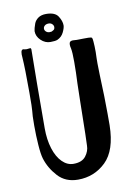

<svg xmlns="http://www.w3.org/2000/svg" viewBox="-94 -918 676 974"><g transform="rotate(-10 244.0 -431.0)"><path d="M428 -509Q433 -387 433 -308V-247Q431 -118 371.5 -60.5Q312 -3 228 -3Q164 -3 125 -45.5Q86 -88 70 -140Q63 -163 59.5 -211.5Q56 -260 56 -311Q56 -368 59 -387Q61 -401 61 -480Q61 -606 57 -662Q56 -668 56 -678Q56 -709 75 -701L86 -700Q90 -700 94.5 -701Q99 -702 104 -702Q108 -702 109 -696Q108 -633 107 -515.5Q106 -398 106 -288Q106 -230 120.5 -184Q135 -138 161 -112Q187 -86 219 -86Q263 -86 282.5 -111.5Q302 -137 302 -165L304 -226Q307 -376 307 -392Q307 -415 309 -483Q312 -540 312 -595Q312 -644 308 -664Q305 -676 305 -683Q305 -697 311.5 -700.5Q318 -704 324.5 -703.5Q331 -703 333 -703Q343 -702 355.5 -702.5Q368 -703 378 -703H404Q420 -703 422.5 -698.5Q425 -694 426 -679Q428 -657 428 -625Q428 -603 427 -593Q426 -583 428 -509ZM109 -691V-696ZM141 -783Q142 -796 151 -821Q157 -837 172.5 -848Q188 -859 213 -859Q259 -859 275 -834Q291 -809 291 -787Q291 -774 280.5 -752Q270 -730 248 -720Q237 -715 211 -715Q184 -715 162.5 -735.5Q141 -756 141 -783ZM226 -766Q227 -767 235 -771Q243 -775 243 -787Q243 -795 236 -802Q229 -809 218 -809Q205 -809 197.5 -802.5Q190 -796 190 -787Q190 -778 197.5 -771.5Q205 -765 215 -765Z"/></g></svg>

Font: Barriecito
Style: Regular
Weight: 400
Designer: Pablo Cosgaya & Sergio Jiménez
Foundry: Pablo Cosgaya & Sergio Jiménez
Version: Version 1.001